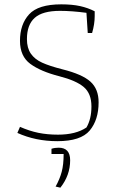

<svg xmlns="http://www.w3.org/2000/svg" viewBox="-20 -640 548 884"><path d="M60 -28 72 -56Q115 -37 156.5 -28.5Q198 -20 247 -20Q329 -20 378 -53Q401 -92 401 -150Q401 -209 366 -239Q331 -269 253 -289Q167 -311 119.5 -346Q72 -381 72 -452Q72 -528 114 -574Q156 -620 262 -620Q312 -620 348.5 -612Q385 -604 416 -588V-566Q416 -529 404 -488H384L378 -581Q310 -590 256 -590Q176 -590 140 -558Q104 -526 104 -460Q104 -419 122 -393Q140 -367 174 -351.5Q208 -336 267 -321Q359 -298 396.5 -264Q434 -230 434 -169Q434 -88 393 -39Q352 10 244 10Q144 10 60 -28ZM236 219Q255 185 264 151.5Q273 118 273 69H217V45Q232 40 250 40Q303 40 303 98Q303 167 258 224Z"/></svg>

Font: Athiti ExtraLight
Style: Regular
Weight: 250
Version: Version 1.032